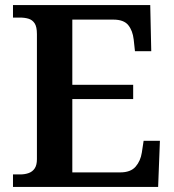

<svg xmlns="http://www.w3.org/2000/svg" viewBox="-20 -734 683 754"><path d="M31 0V-49H59Q78 -49 93 -54.5Q108 -60 116.5 -73Q125 -86 125 -109V-600Q125 -629 116 -642.5Q107 -656 92 -660.5Q77 -665 58 -665H31V-714H570L574 -533H510L505 -579Q501 -614 483.5 -635.5Q466 -657 425 -657H264V-401H503V-345H264V-57H452Q493 -57 512.5 -79.5Q532 -102 537 -135L544 -181H608L601 0Z"/></svg>

Font: Noto Rashi Hebrew SemiBold
Style: Regular
Weight: 600
Version: Version 1.006